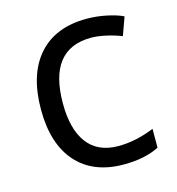

<svg xmlns="http://www.w3.org/2000/svg" viewBox="-88 -622 652 708"><g transform="rotate(-15 238.0 -267.5)"><path d="M299.8 9.8Q183.6 9.8 119.9 -61.8Q56.2 -133.3 56.2 -264.2Q56.2 -398.4 120.8 -471.7Q185.5 -544.9 305.2 -544.9Q343.8 -544.9 382.3 -536.6Q420.9 -528.3 442.9 -517.1L418 -448.2Q391.1 -459 359.4 -466.1Q327.6 -473.1 303.2 -473.1Q140.1 -473.1 140.1 -265.1Q140.1 -166.5 179.9 -113.8Q219.7 -61 297.9 -61Q364.7 -61 435.1 -89.8V-18.1Q381.3 9.8 299.8 9.8Z"/></g></svg>

Font: f06597129
Style: Regular
Weight: 400
Foundry: Ascender Corporation
Version: Version 1.10